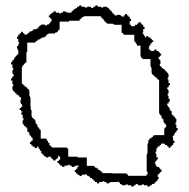

<svg xmlns="http://www.w3.org/2000/svg" viewBox="-20 -671 700 712"><path d="M21 -372H26V-359H29V-351H26V-338H28V-335H31V-330H36V-325H41V-320H46V-317H51V-312H53V-311H55V-310H56V-309H58V-303H59V-301H56V-288H58V-285H61V-280H63V-275H58V-270H53V-263H58V-258H63V-256H62V-254H59V-246H64V-233H67V-225H64V-212H66V-209H69V-204H74V-199H79V-194H82V-191H81V-183H86V-178H89V-170H92V-168H94V-165H96V-162H97V-161H98V-160H101V-149H96V-144H91V-137H96V-132H101V-127H108V-125H109V-122H117V-127H123V-120H126V-118H128V-112H133V-102H138V-97H143V-92H147V-90H151V-87H159V-90H168V-86H171V-84H173V-81H177V-79H178V-76H186V-79H187V-81H191V-84H194V-86H196V-94H198V-92H199V-91H200V-90H203V-79H198V-74H193V-67H198V-62H203V-57H210V-55H211V-52H219V-57H232V-60H238V-57H245V-55H246V-52H254V-54H259V-56H262V-57H272V-53H267V-45H262V-40H257V-33H262V-28H267V-23H274V-21H275V-18H283V-23H296V-26H298V-24H301V-22H303V-19H309V-16H314V-11H320V-9H322V-6H327V-1H332V4H339V6H340V9H348V4H361V1H367V4H374V6H375V9H383V7H388V5H391V4H417V2H420V6H425V11H430V14H433V16H446V13H454V16H467V21H475V18H477V16H483V11H490V14H493V16H506V13H514V16H527V21H535V18H537V16H543V11H553V6H558V1H563V-3H565V-7H568V-15H565V-24H569V-27H571V-29H574V-33H576V-34H579V-42H576V-43H574V-47H571V-50H569V-52H561V-57H557V-65H554V-67H555V-72H560V-78H562V-80H565V-88H560V-101H557V-109H560V-121H563V-123H564V-125H565V-128H572V-133H577V-138H582V-140H584V-138H592V-133H600V-128H605V-123H612V-128H617V-133H622V-140H624V-141H627V-149H622V-162H619V-164H621V-167H623V-169H626V-175H629V-180H634V-186H636V-188H639V-196H634V-209H631V-217H634V-230H632V-233H629V-238H624V-243H619V-248H616V-251H617V-259H612V-264H609V-272H606V-274H604V-277H602V-280H601V-281H600V-282V-287H605V-293H607V-295H610V-303H607V-305H605V-316H602V-324H605V-337H603V-340H600V-347H605V-353H607V-355H610V-363H605V-376H602V-384H605V-397H603V-400H600V-405H595V-410H590V-415H585V-418H580V-423H578V-424H576V-425H575V-426H573V-432H572V-434H575V-447H573V-450H570V-455H568V-460H573V-465H578V-472H573V-477H568V-482H561V-484H560V-487H552V-482H538V-487H533V-492H531V-494H533V-502H538V-510H543V-515H548V-522H543V-527H538V-532H531V-534H530V-537H522V-532H518V-537H515V-543H512V-545H510V-548H508V-550H511V-563H516V-571H513V-572H511V-579H506V-584H501V-589H494V-584H489V-579H481V-574H473V-572H471V-574H466V-579H461V-593H466V-601H463V-602H461V-609H456V-614H451V-619H444V-614H439V-609H434V-611H429V-614H426V-616H413V-613H411V-614H405V-616H404V-617H403V-619H402V-621H397V-626H394V-631H389V-636H384V-641H379V-644H376V-646H363V-643H355V-646H342V-651H334V-648H332V-646H326V-641H319V-644H316V-646H303V-643H295V-646H282V-651H274V-648H272V-646H266V-641H261V-638H255V-635H253V-633H250V-630H246V-628H245V-624H230V-625H227V-627H222V-629H214V-626H213V-624H206V-621H200V-624H187V-629H179V-626H178V-624H171V-619H166V-614H161V-607H166V-602H171V-591H168V-590H167V-589H166V-586H164V-583H162V-581H159V-580H154V-577H146V-580H133V-578H130V-575H125V-570H120V-565H115V-562H112V-563H104V-558H99V-555H91V-552H89V-550H86V-548H83V-547H82V-546H81V-543H70V-548H65V-553H58V-548H53V-543H48V-536H46V-535H43V-527H48V-514H51V-508H48V-501H46V-500H43V-492H45V-487H47V-484H48V-469H44V-468H42V-464H39V-461H37V-459H34V-453H31V-448H26V-442H24V-440H21V-432H26V-419H29V-411H26V-398H28V-395H31V-388H26V-382H24V-380H21ZM93 -276V-310H91V-315H89V-333H88V-339H86V-340H85V-341H83V-342H81V-347H76V-350H71V-355H66V-360H61V-423H64V-429H67V-431H69V-434H72V-438H74V-439H78V-478H81V-513H83C84 -513 80 -513 81 -513H111V-516H112V-517H113V-518H116V-520H119V-522H121V-525H129V-528H134V-532H145V-535H150V-540H155V-545H160V-547H184V-550H189V-551H192V-553H194V-556H196V-559H197V-560H198V-561H201V-591C202 -591 200 -589 201 -589V-591H236V-594H275V-598H276V-600H280V-603H283V-605H285V-608H291V-611H354V-606H359V-601H364V-596H367V-591H372V-589H373V-587H374V-586H375V-584H381V-583H399V-581H404V-579H431V-549H436V-544H441V-542H478V-518H480V-515H482V-513H485V-507H488V-502H501V-462H503V-457H508V-452H538V-425H540V-420H542V-402H543V-396H545V-395H546V-394H548V-393H550V-388H555V-385H560V-380H565V-375H570V-251H571V-250H572V-247H574V-244H576V-242H579V-234H582V-229H586V-218H589V-213H594V-208L599 -205H596V-199H593V-197H591V-194H589V-170H552V-168H547V-163H542V-158H535V-155H534V-153H533V-151H530V-139H527V-102H525V-97H524V-35H527V-27H528V-24H523V-19H455V-24H450V-28H397V-29H362V-31H357V-36H352V-39H350V-41H344V-46H339V-49H333V-52H331V-54H328V-56H302V-87H268V-90H233V-92C233 -93 233 -89 233 -90V-120H230V-121H229V-122H228V-124H173V-127H168V-132H163V-142H158V-148H156V-150H153V-157H131V-190H128V-191H127V-192H126V-195H124V-198H122V-200H119V-208H116V-213H112V-224H109V-229H104V-234H99V-239H97V-263H94V-276Z"/></svg>

Font: Camosport
Style: Oln
Weight: 400
Version: Version 001.000